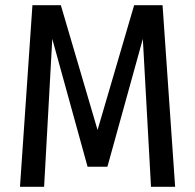

<svg xmlns="http://www.w3.org/2000/svg" viewBox="-20 -720 750 740"><path d="M57 0 105 -700H214.5L356 -219L497 -700H606.5L655 0H562L530.5 -570L394 -77.5H317.5L181.5 -570L150 0Z"/></svg>

Font: League Mono
Style: Regular
Weight: 400
Width: 6
Designer: Tyler Finck
Foundry: The League of Moveable Type / Tyler Finck
Version: Version 2.300;RELEASE